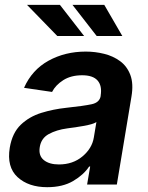

<svg xmlns="http://www.w3.org/2000/svg" viewBox="-20 -767 615 798"><path d="M176.1 11Q98.4 11 52.9 -30.9Q7.5 -72.8 20.6 -153.1Q30.9 -214.5 66.2 -248.4Q101.6 -282.3 151.5 -297.8Q201.3 -313.2 255 -318.9Q328.1 -326.7 361 -333.8Q393.8 -340.9 398.4 -367.9V-370Q404.8 -410.2 385.7 -432.2Q366.5 -454.2 321.7 -454.2Q274.9 -454.2 242.9 -433.8Q210.9 -413.4 196.4 -384.9L79.9 -402Q112.9 -476.6 181.6 -514.6Q250.4 -552.6 336.3 -552.6Q375.4 -552.6 412.8 -543.3Q450.3 -534.1 479.2 -512.8Q508.2 -491.5 521.8 -455.3Q535.5 -419 526.3 -365.1L465.6 0H342L354.8 -74.9H350.5Q327.8 -40.5 284.1 -14.7Q240.4 11 176.1 11ZM224.8 -83.5Q282.7 -83.5 322.6 -116.8Q362.6 -150.2 370 -195.7L380.7 -259.9Q371.4 -253.2 348.7 -248Q326 -242.9 301 -239.3Q275.9 -235.8 258.9 -233.3Q214.8 -227.3 182.9 -209.9Q150.9 -192.5 145.2 -155.2Q139.6 -120 162.1 -101.7Q184.7 -83.5 224.8 -83.5ZM329.5 -617.5H218L92.3 -746.8H229ZM488.3 -617.5H381.7L281.2 -746.8H413.4Z"/></svg>

Font: Inter UI Semi Bold
Style: Italic
Weight: 600
Italic angle: -9.39999°
Designer: Rasmus Andersson
Foundry: rsms
Version: 3.2;8d6f07862